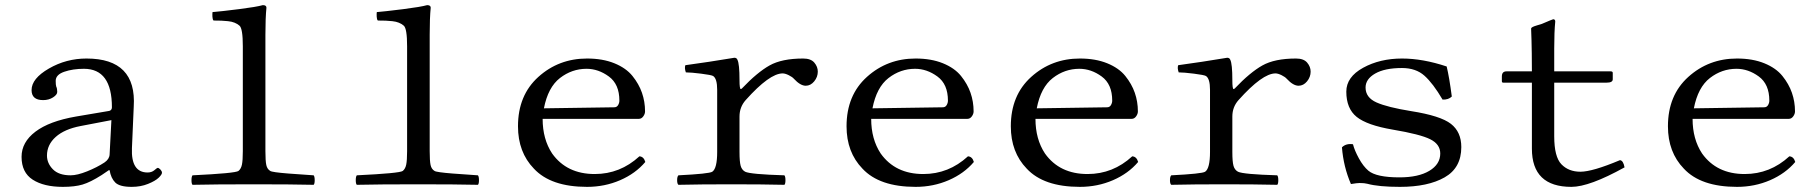

<svg xmlns="http://www.w3.org/2000/svg" viewBox="-20 -718 7080 748"><path d="M414 -250 294 -227Q231 -215 197 -184.5Q163 -154 163 -112Q163 -82 186 -58.5Q209 -35 255 -35Q281 -35 319.5 -50.5Q358 -66 387 -85Q406 -98 407 -116ZM407 -55H404L376 -36Q332 -8 301.5 1Q271 10 225 10Q151 10 107.5 -18Q64 -46 64 -107Q64 -164 118 -205Q172 -246 276 -264L406 -286Q416 -289 416 -300Q416 -450 307 -450Q264 -450 230.5 -438.5Q197 -427 197 -403Q197 -387 199 -381Q203 -373 203 -360Q203 -349 186.5 -338.5Q170 -328 148 -328Q103 -328 103 -367Q103 -412 170.5 -451Q238 -490 317 -490Q513 -490 501 -302L494 -141Q490 -46 555 -46Q571 -46 581.5 -55Q592 -64 594 -64Q599 -64 605 -57.5Q611 -51 611 -45Q611 -38 598 -25.5Q585 -13 556.5 -1.5Q528 10 493 10Q446 10 429 -7Q412 -24 407 -55Z M926 -129V-538Q926 -607 913 -618Q905 -625 894 -629.5Q883 -634 868.5 -635.5Q854 -637 842.5 -637.5Q831 -638 812 -638Q808 -642 807.5 -653.5Q807 -665 808 -671Q845 -674 912 -682.5Q979 -691 1004 -698Q1018 -698 1018 -688Q1014 -648 1014 -583V-129Q1014 -91 1017.5 -75Q1021 -59 1033 -52Q1040 -47 1103 -42Q1166 -37 1202 -35Q1206 -30 1206 -16Q1206 -2 1202 2Q1116 0 970 0Q815 0 730 2Q726 -2 726 -16Q726 -30 730 -35Q897 -43 909 -52Q919 -60 922.5 -76.5Q926 -93 926 -129Z M1566 -129V-538Q1566 -607 1553 -618Q1545 -625 1534 -629.5Q1523 -634 1508.5 -635.5Q1494 -637 1482.5 -637.5Q1471 -638 1452 -638Q1448 -642 1447.5 -653.5Q1447 -665 1448 -671Q1485 -674 1552 -682.5Q1619 -691 1644 -698Q1658 -698 1658 -688Q1654 -648 1654 -583V-129Q1654 -91 1657.5 -75Q1661 -59 1673 -52Q1680 -47 1743 -42Q1806 -37 1842 -35Q1846 -30 1846 -16Q1846 -2 1842 2Q1756 0 1610 0Q1455 0 1370 2Q1366 -2 1366 -16Q1366 -30 1370 -35Q1537 -43 1549 -52Q1559 -60 1562.5 -76.5Q1566 -93 1566 -129Z M2099 -296 2373 -300Q2383 -300 2388 -308.5Q2393 -317 2393 -326Q2393 -390 2352 -420Q2311 -450 2265 -450Q2208 -450 2161.5 -414Q2115 -378 2099 -296ZM2471 -109Q2488 -108 2494 -87Q2456 -42 2396 -16Q2336 10 2267 10Q2126 10 2060 -61Q1998 -125 1998 -226Q1998 -347 2077.5 -418.5Q2157 -490 2267 -490Q2328 -490 2373.5 -471.5Q2419 -453 2444 -422Q2469 -391 2481 -356.5Q2493 -322 2493 -284Q2493 -274 2486 -264.5Q2479 -255 2469 -255H2094Q2094 -176 2131 -120Q2188 -40 2297 -40Q2396 -40 2471 -109Z M2861 -406Q2861 -371 2866 -371Q2868 -371 2871 -374Q2930 -436 2978 -463Q3026 -490 3109 -490Q3139 -490 3152.5 -474Q3166 -458 3166 -439Q3166 -418 3152 -401Q3138 -384 3119 -384Q3098 -384 3073 -411Q3067 -418 3053 -425Q3039 -432 3029 -432Q2978 -432 2885 -328Q2861 -301 2861 -264V-126Q2861 -88 2865.5 -72Q2870 -56 2883 -49Q2903 -39 3036 -35Q3040 -30 3040 -16Q3040 -2 3036 2Q2950 0 2830 0Q2707 0 2623 2Q2618 -2 2618 -16Q2618 -30 2623 -35Q2743 -41 2755 -49Q2774 -62 2774 -126V-368Q2774 -412 2758 -422Q2751 -426 2711.5 -431Q2672 -436 2652 -436Q2646 -453 2650 -464Q2739 -476 2841 -493Q2850 -493 2853 -485Q2861 -469 2861 -406Z M3379 -296 3653 -300Q3663 -300 3668 -308.5Q3673 -317 3673 -326Q3673 -390 3632 -420Q3591 -450 3545 -450Q3488 -450 3441.5 -414Q3395 -378 3379 -296ZM3751 -109Q3768 -108 3774 -87Q3736 -42 3676 -16Q3616 10 3547 10Q3406 10 3340 -61Q3278 -125 3278 -226Q3278 -347 3357.5 -418.5Q3437 -490 3547 -490Q3608 -490 3653.5 -471.5Q3699 -453 3724 -422Q3749 -391 3761 -356.5Q3773 -322 3773 -284Q3773 -274 3766 -264.5Q3759 -255 3749 -255H3374Q3374 -176 3411 -120Q3468 -40 3577 -40Q3676 -40 3751 -109Z M4019 -296 4293 -300Q4303 -300 4308 -308.5Q4313 -317 4313 -326Q4313 -390 4272 -420Q4231 -450 4185 -450Q4128 -450 4081.5 -414Q4035 -378 4019 -296ZM4391 -109Q4408 -108 4414 -87Q4376 -42 4316 -16Q4256 10 4187 10Q4046 10 3980 -61Q3918 -125 3918 -226Q3918 -347 3997.5 -418.5Q4077 -490 4187 -490Q4248 -490 4293.5 -471.5Q4339 -453 4364 -422Q4389 -391 4401 -356.5Q4413 -322 4413 -284Q4413 -274 4406 -264.5Q4399 -255 4389 -255H4014Q4014 -176 4051 -120Q4108 -40 4217 -40Q4316 -40 4391 -109Z M4781 -406Q4781 -371 4786 -371Q4788 -371 4791 -374Q4850 -436 4898 -463Q4946 -490 5029 -490Q5059 -490 5072.5 -474Q5086 -458 5086 -439Q5086 -418 5072 -401Q5058 -384 5039 -384Q5018 -384 4993 -411Q4987 -418 4973 -425Q4959 -432 4949 -432Q4898 -432 4805 -328Q4781 -301 4781 -264V-126Q4781 -88 4785.5 -72Q4790 -56 4803 -49Q4823 -39 4956 -35Q4960 -30 4960 -16Q4960 -2 4956 2Q4870 0 4750 0Q4627 0 4543 2Q4538 -2 4538 -16Q4538 -30 4543 -35Q4663 -41 4675 -49Q4694 -62 4694 -126V-368Q4694 -412 4678 -422Q4671 -426 4631.5 -431Q4592 -436 4572 -436Q4566 -453 4570 -464Q4659 -476 4761 -493Q4770 -493 4773 -485Q4781 -469 4781 -406Z M5208 -144Q5224 -160 5251 -156Q5257 -132 5274 -101Q5291 -70 5311 -53Q5342 -27 5432 -27Q5506 -27 5548.5 -52.5Q5591 -78 5591 -120Q5591 -156 5552 -175.5Q5513 -195 5406 -213Q5306 -230 5265.5 -262.5Q5225 -295 5225 -361Q5225 -418 5290.5 -454Q5356 -490 5442 -490Q5523 -490 5616 -459Q5626 -418 5636 -342Q5623 -329 5600 -330Q5563 -393 5529.5 -423Q5496 -453 5442 -453Q5375 -453 5337.5 -431.5Q5300 -410 5300 -377Q5300 -338 5342.5 -319Q5385 -300 5478 -285Q5592 -267 5632.5 -235.5Q5673 -204 5673 -145Q5673 -64 5608 -27Q5543 10 5434 10Q5351 10 5307 -2Q5296 -5 5277 -5Q5267 -5 5243 -1Q5214 -68 5208 -144Z M5849 -440H5948Q5948 -478 5947.5 -511Q5947 -544 5946.5 -561Q5946 -578 5945.5 -590.5Q5945 -603 5945 -606Q5945 -610 5951 -613Q5957 -616 5969 -619.5Q5981 -623 5987 -625Q6029 -643 6031 -643Q6039 -643 6039 -634Q6035 -594 6035 -529V-440H6255Q6263 -440 6263 -434V-409Q6263 -396 6239 -396H6035V-187Q6035 -107 6063 -78Q6091 -49 6137 -49Q6184 -49 6291 -94Q6304 -93 6309 -66Q6172 10 6102 10Q5948 10 5948 -139V-396H5836Q5831 -396 5831 -402V-420Q5831 -440 5849 -440Z M6579 -296 6853 -300Q6863 -300 6868 -308.5Q6873 -317 6873 -326Q6873 -390 6832 -420Q6791 -450 6745 -450Q6688 -450 6641.5 -414Q6595 -378 6579 -296ZM6951 -109Q6968 -108 6974 -87Q6936 -42 6876 -16Q6816 10 6747 10Q6606 10 6540 -61Q6478 -125 6478 -226Q6478 -347 6557.5 -418.5Q6637 -490 6747 -490Q6808 -490 6853.5 -471.5Q6899 -453 6924 -422Q6949 -391 6961 -356.5Q6973 -322 6973 -284Q6973 -274 6966 -264.5Q6959 -255 6949 -255H6574Q6574 -176 6611 -120Q6668 -40 6777 -40Q6876 -40 6951 -109Z"/></svg>

Font: Libertinus Mono
Style: Regular
Weight: 400
Designer: Philipp H. Poll
Foundry: Khaled Hosny
Version: Version 6.7